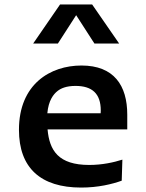

<svg xmlns="http://www.w3.org/2000/svg" viewBox="-20 -834 660 866"><path d="M239.5 -423.5C254.5 -435.5 279 -446.5 320.5 -446.5C396 -446.5 434.5 -411.5 434.5 -335.5C434.5 -331 434.5 -327 434 -323H193.5C198.5 -381 221.5 -409.5 239.5 -423.5ZM65.5 -248.5C65.5 -77 163 12 346 12C423 12 485.5 -3.5 529 -19L532 -114C493 -101.5 440.5 -90 382.5 -90C243.5 -90 203 -155 194.5 -250.5H554V-317C554 -448.5 494 -538.5 347.5 -538.5C207 -538.5 65.5 -454.5 65.5 -248.5ZM129.5 -637.5H241L323.5 -765.5L406 -637.5H517.5L395.5 -814H251Z"/></svg>

Font: Monaspace Argon SemiBold
Style: Regular
Weight: 600
Designer: Riley Cran & the Lettermatic Team
Foundry: Lettermatic
Version: Version 1.000 (Monaspace Argon)